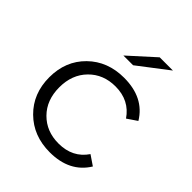

<svg xmlns="http://www.w3.org/2000/svg" viewBox="-206 -851 975 975"><g transform="rotate(45 281.5 -363.0)"><path d="M234 -607 371 -731H466L304 -607ZM317 5Q199 5 122.5 -70.5Q46 -146 46 -263Q46 -380 122.5 -455Q199 -530 317 -530Q460 -530 523 -426L470 -390Q417 -468 317 -468Q230 -468 174 -411Q118 -354 118 -263Q118 -171 174 -114.5Q230 -58 317 -58Q418 -58 470 -135L523 -99Q459 5 317 5Z"/></g></svg>

Font: mBank
Style: Regular
Weight: 400
Designer: Julieta Ulanovsky
Foundry: Julieta Ulanovsky
Version: Version 7.200;PS 007.200;hotconv 1.0.88;makeotf.lib2.5.64775